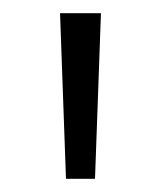

<svg xmlns="http://www.w3.org/2000/svg" viewBox="-20 -705 244 291"><path d="M124 -434H80L71 -685H133Z"/></svg>

Font: Trujillo Light
Style: Regular
Weight: 300
Designer: Fira Sans original fonts by bBox Type GmbH, Carrois Corporate GbR, & Edenspiekermann AG / Changes by Cristiano Sobral
Foundry: Fira Sans original fonts by bBox Type GmbH, Carrois Corporate GbR, & Edenspiekermann AG / Changes by Cristiano Sobral
Version: Version 4.301;July 28, 2020;FontCreator 13.0.0.2655 64-bit